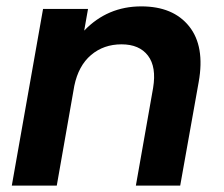

<svg xmlns="http://www.w3.org/2000/svg" viewBox="-20 -582 701 602"><path d="M406 0 460 -306Q471 -372 444 -407.5Q417 -443 361 -443Q305 -443 265.5 -409.5Q226 -376 213 -313L158 0H17L115 -554H256L244 -486Q317 -562 423 -562Q523 -562 573 -499.5Q623 -437 603 -325L545 0Z"/></svg>

Font: Poppins SemiBold
Style: Italic
Weight: 600
Italic angle: -10°
Designer: Ninad Kale (Devanagari), Jonny Pinhorn (Latin)
Foundry: Indian Type Foundry
Version: Version 3.200;PS 1.000;hotconv 16.6.54;makeotf.lib2.5.65590